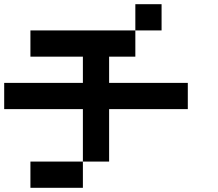

<svg xmlns="http://www.w3.org/2000/svg" viewBox="-20 -895 1040 915"><path d="M0 -375V-500H375V-625H125V-750H625V-625H500V-500H875V-375H500V-125H375V-375ZM125 0V-125H375V0ZM625 -750V-875H750V-750Z"/></svg>

Font: GalmuriMono7 Regular
Style: Regular
Weight: 400
Designer: Lee Minseo (quiple)
Version: Version 2.399;hotconv 1.1.1;makeotfexe 2.6.0 DEVELOPMENT